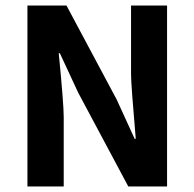

<svg xmlns="http://www.w3.org/2000/svg" viewBox="-20 -673 702 693"><path d="M79 0V-653H220L401 -314L466 -172H470Q453 -368 453 -405V-653H583V0H443L262 -339L196 -481H192Q210 -298 210 -250V0Z"/></svg>

Font: Assistant
Style: Bold
Weight: 700
Designer: Hebrew By Ben Nathan, Latin by Paul Hunt
Version: Version 2.001;PS 002.001;hotconv 1.0.88;makeotf.lib2.5.64775